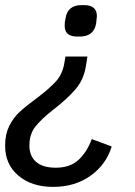

<svg xmlns="http://www.w3.org/2000/svg" viewBox="-34 -574 529 751"><path d="M345 -511Q345 -506 342 -482Q333 -431 278 -431H268Q219 -431 219 -473Q219 -490 222 -500Q229 -554 285 -554H295Q345 -554 345 -511ZM302 -316Q294 -263 261.5 -225Q229 -187 172 -143Q125 -106 103 -77Q81 -48 81 -5Q81 36 107 59Q133 82 184 82Q240 82 273 51.5Q306 21 325 -30L403 -1Q381 70 320 113.5Q259 157 174 157Q90 157 38 113Q-14 69 -14 -4Q-14 -48 1.5 -80Q17 -112 41.5 -135Q66 -158 111 -191Q160 -228 185.5 -256.5Q211 -285 218 -329L222 -353H308Z"/></svg>

Font: Krub Medium
Style: Italic
Weight: 500
Italic angle: -8°
Designer: Ekaluck Peanpanawate
Foundry: Cadson Demak Co.,Ltd.
Version: Version 1.000; ttfautohint (v1.6)